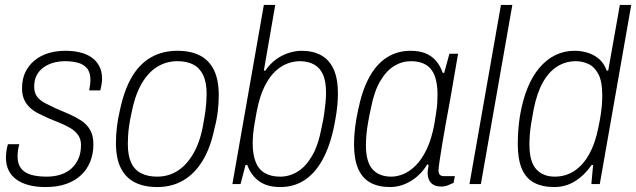

<svg xmlns="http://www.w3.org/2000/svg" viewBox="-20 -743 2568 775"><path d="M164 12Q125 12 95.5 4Q66 -4 45.5 -19Q25 -34 14.5 -56Q4 -78 4 -107Q4 -119 6 -133.5Q8 -148 12 -161H58Q54 -148 52.5 -135Q51 -122 51 -111Q51 -82 64.5 -64Q78 -46 104 -38Q130 -30 169 -30Q200 -30 225.5 -38.5Q251 -47 269 -63.5Q287 -80 297 -103.5Q307 -127 307 -158Q307 -181 295.5 -197.5Q284 -214 265 -225.5Q246 -237 222.5 -246.5Q199 -256 175 -266Q155 -275 136 -284.5Q117 -294 102 -307.5Q87 -321 78 -340Q69 -359 69 -387Q69 -424 82.5 -452Q96 -480 120 -499.5Q144 -519 175.5 -528.5Q207 -538 244 -538Q276 -538 303 -531.5Q330 -525 350 -511Q370 -497 381 -475.5Q392 -454 392 -425Q392 -414 390 -402.5Q388 -391 385 -378H340Q343 -395 344 -404Q345 -413 345 -420Q345 -451 331 -467.5Q317 -484 293.5 -490Q270 -496 243 -496Q217 -496 194.5 -489.5Q172 -483 154.5 -470Q137 -457 127.5 -438Q118 -419 118 -394Q118 -368 130 -352.5Q142 -337 161.5 -327Q181 -317 204 -306Q230 -295 256.5 -283.5Q283 -272 306 -257.5Q329 -243 343 -220Q357 -197 357 -160Q357 -122 344 -90Q331 -58 306 -35Q281 -12 245.5 0Q210 12 164 12Z M615 12Q561 12 524 -7Q487 -26 467.5 -65Q448 -104 448 -166Q448 -198 452 -231.5Q456 -265 464 -298Q481 -379 512 -432Q543 -485 589.5 -511.5Q636 -538 696 -538Q750 -538 787 -519Q824 -500 843.5 -460.5Q863 -421 863 -358Q863 -326 859 -292.5Q855 -259 846 -226Q830 -147 798 -94.5Q766 -42 720 -15Q674 12 615 12ZM614 -30Q662 -30 700 -55.5Q738 -81 764.5 -130.5Q791 -180 802 -251Q807 -278 809.5 -298Q812 -318 813 -334Q814 -350 814 -364Q814 -411 800 -440Q786 -469 760 -482.5Q734 -496 696 -496Q650 -496 612.5 -472Q575 -448 549 -400.5Q523 -353 510 -283Q504 -256 501 -234Q498 -212 497 -194.5Q496 -177 496 -162Q496 -115 509.5 -86Q523 -57 550 -43.5Q577 -30 614 -30Z M1112 12Q1059 12 1026.5 -11Q994 -34 978 -77H971L951 0H918L1045 -723H1091L1045 -458H1051Q1071 -487 1096 -504.5Q1121 -522 1147.5 -530Q1174 -538 1197 -538Q1243 -538 1276 -520Q1309 -502 1326.5 -464Q1344 -426 1344 -365Q1344 -342 1341.5 -316Q1339 -290 1334 -263Q1319 -173 1289 -112Q1259 -51 1214.5 -19.5Q1170 12 1112 12ZM1111 -30Q1148 -30 1181 -50Q1214 -70 1239.5 -113.5Q1265 -157 1278 -228Q1285 -259 1288.5 -283.5Q1292 -308 1294 -329Q1296 -350 1296 -369Q1296 -414 1284 -441.5Q1272 -469 1248 -482.5Q1224 -496 1189 -496Q1167 -496 1141.5 -487Q1116 -478 1092 -456Q1068 -434 1048.5 -395.5Q1029 -357 1017 -297Q1012 -270 1008 -247Q1004 -224 1002 -203.5Q1000 -183 1000 -164Q1000 -121 1011.5 -90.5Q1023 -60 1048 -45Q1073 -30 1111 -30Z M1554 12Q1507 12 1474.5 -6Q1442 -24 1425.5 -62.5Q1409 -101 1409 -161Q1409 -194 1413.5 -230Q1418 -266 1426 -301Q1442 -380 1471.5 -433Q1501 -486 1543 -512Q1585 -538 1637 -538Q1672 -538 1697 -528Q1722 -518 1739.5 -498Q1757 -478 1767 -449H1773L1794 -526H1829L1809 -410Q1805 -384 1797.5 -343Q1790 -302 1781.5 -256Q1773 -210 1766 -167.5Q1759 -125 1754.5 -94.5Q1750 -64 1750 -55Q1750 -44 1755 -38Q1760 -32 1773 -32H1816L1811 -5Q1801 0 1788 5Q1775 10 1761 10Q1735 10 1721 -3.5Q1707 -17 1706 -44Q1706 -51 1707.5 -59.5Q1709 -68 1710 -77L1705 -80Q1678 -36 1638 -12Q1598 12 1554 12ZM1560 -30Q1583 -30 1608.5 -40.5Q1634 -51 1658.5 -75.5Q1683 -100 1702.5 -141Q1722 -182 1733 -241Q1737 -267 1740.5 -288Q1744 -309 1745 -327.5Q1746 -346 1746 -362Q1746 -406 1735 -436Q1724 -466 1700 -481Q1676 -496 1639 -496Q1603 -496 1571.5 -477Q1540 -458 1515 -416Q1490 -374 1477 -305Q1470 -274 1465.5 -247.5Q1461 -221 1459 -199Q1457 -177 1457 -157Q1457 -90 1483.5 -60Q1510 -30 1560 -30Z M1875 0 2002 -723H2048L1921 0Z M2217 12Q2169 12 2136 -5.5Q2103 -23 2086.5 -61.5Q2070 -100 2070 -161Q2070 -188 2072 -217Q2074 -246 2079 -277Q2090 -340 2109.5 -388Q2129 -436 2157.5 -469.5Q2186 -503 2221.5 -520.5Q2257 -538 2299 -538Q2327 -538 2352.5 -530Q2378 -522 2398 -505Q2418 -488 2429 -458H2435L2482 -723H2528L2401 0H2367L2374 -77H2368Q2339 -35 2301 -11.5Q2263 12 2217 12ZM2219 -30Q2264 -30 2299.5 -54Q2335 -78 2359 -122Q2383 -166 2395 -227Q2401 -255 2404.5 -278Q2408 -301 2409.5 -321Q2411 -341 2411 -358Q2411 -415 2395 -444.5Q2379 -474 2354.5 -485Q2330 -496 2305 -496Q2263 -496 2229 -474.5Q2195 -453 2171 -410Q2147 -367 2134 -301Q2128 -270 2124 -244.5Q2120 -219 2118.5 -198.5Q2117 -178 2117 -160Q2117 -90 2144.5 -60Q2172 -30 2219 -30Z"/></svg>

Font: Archivo SemiCondensed Thin
Style: Italic
Weight: 250
Width: 4
Italic angle: -10°
Designer: Hector Gatti
Foundry: Omnibus-Type
Version: Version 2.001